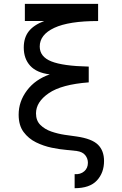

<svg xmlns="http://www.w3.org/2000/svg" viewBox="-20 -780 642 1010"><path d="M372.6 136.2Q403.3 138.2 422.9 121.3Q442.4 104.5 442.4 76.2Q442.4 53.7 428.2 36.1Q414.1 18.6 383.3 14.2Q366.7 11.7 331.1 8.8Q295.4 5.9 252.4 -2.9Q209.5 -11.7 169.7 -31.2Q129.9 -50.8 104 -85.7Q78.1 -120.6 78.1 -176.8Q78.1 -246.1 121.8 -304.2Q165.5 -362.3 241.7 -388.7Q172.9 -397 138.9 -434.1Q105 -471.2 105 -529.8Q105 -581.5 131.1 -615Q157.2 -648.4 212.4 -669.4H110.8V-759.8H496.1V-669.4Q342.3 -669.4 265.6 -633.5Q189 -597.7 189 -535.2Q189 -481.4 250.2 -457Q311.5 -432.6 446.8 -429.7V-346.7Q303.7 -335.9 236.6 -289.8Q169.4 -243.7 169.4 -183.6Q169.4 -145.5 192.4 -122.8Q215.3 -100.1 249.8 -88.1Q284.2 -76.2 320.3 -70.8Q356.4 -65.4 383.3 -62Q463.4 -50.3 495.4 -18.8Q527.3 12.7 527.3 66.9Q527.3 128.9 489.7 169.4Q452.1 210 372.6 210Z"/></svg>

Font: Vazir Code Hack
Style: Code-Hack
Weight: 400
Foundry: DejaVu fonts team - Redesigned by Saber Rastikerdar
Version: Version 1.1.2